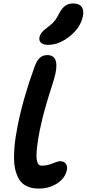

<svg xmlns="http://www.w3.org/2000/svg" viewBox="-20 -1119 501 1109"><path d="M257.8 -859.9Q230 -859.9 217 -871.8Q204.1 -883.8 208 -903.8Q211.4 -919.4 221.7 -931.9Q231.9 -944.3 252.9 -960Q279.3 -979 293.9 -996.6Q308.6 -1014.2 323.2 -1043.9Q339.8 -1074.7 358.6 -1086.9Q377.4 -1099.1 402.8 -1099.1Q437 -1099.1 451.4 -1079.6Q465.8 -1060.1 459 -1025.9Q445.8 -960 383.5 -909.9Q321.3 -859.9 257.8 -859.9ZM205.1 -29.8Q184.1 -29.8 166.7 -33Q149.4 -36.1 130.9 -45.7Q112.3 -55.2 99.1 -71Q85.9 -86.9 75.7 -114.3Q65.4 -141.6 62.3 -178.5Q59.1 -215.3 63.5 -268.8Q67.9 -322.3 81.1 -388.2Q112.8 -550.3 180.2 -734.9Q193.4 -770.5 210.4 -785.6Q227.5 -800.8 252.9 -800.8Q321.8 -800.8 300.8 -696.8Q295.4 -669.9 280.3 -623.8Q265.1 -577.6 245.4 -510.7Q225.6 -443.8 210 -368.2Q199.7 -315.9 195.1 -278.1Q190.4 -240.2 190.7 -218.3Q190.9 -196.3 195.3 -183.3Q199.7 -170.4 205.8 -166.3Q211.9 -162.1 221.2 -162.1Q253.4 -162.1 283.7 -175Q314 -188 328.1 -188Q348.6 -188 359.6 -173.8Q370.6 -159.7 366.2 -137.2Q356.4 -89.4 310.1 -59.6Q263.7 -29.8 205.1 -29.8Z"/></svg>

Font: Shantell Sans Irregular Bouncy
Style: Italic
Weight: 600
Italic angle: -11.31°
Designer: Stephen Nixon, Anya Danilova, Shantell Martin
Foundry: Arrow Type
Version: Version 1.006;[9816181b4]